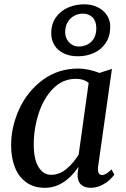

<svg xmlns="http://www.w3.org/2000/svg" viewBox="-20 -886 601 916"><path d="M448 -91Q447 -82 447 -79Q447 -51 467 -51Q476 -51 486.5 -57.2Q497 -63.5 512 -77.5L525.5 -53Q518.5 -42.5 502.8 -27.8Q487 -13 463.2 -1.5Q439.5 10 412.5 10Q382 10 365.5 -6.5Q349 -23 350 -56L354.5 -90Q286 10 194 10Q142 10 105.8 -15.8Q69.5 -41.5 51.2 -87.5Q33 -133.5 33 -193.5Q33 -280.5 71.5 -365Q110 -449.5 183.2 -504.2Q256.5 -559 354.5 -559Q377.5 -559 405 -553Q432.5 -547 454.5 -538L514 -557.5ZM403 -491Q378.5 -510 342.5 -510Q279 -510 233.2 -463.2Q187.5 -416.5 164.2 -344Q141 -271.5 141 -196.5Q141 -126.5 163.8 -89.2Q186.5 -52 224 -52Q264 -52 298.2 -81Q332.5 -110 355.5 -149.5ZM224.5 -727Q224.5 -773 247.5 -804.2Q270.5 -835.5 306.2 -850.5Q342 -865.5 381.5 -865.5Q418 -865.5 446.5 -851.2Q475 -837 490.5 -812.8Q506 -788.5 506 -759Q506 -713 484.5 -681Q463 -649 427.8 -633.2Q392.5 -617.5 351.5 -617.5Q312.5 -617.5 283.8 -631.5Q255 -645.5 239.8 -670.2Q224.5 -695 224.5 -727ZM439.5 -751Q439.5 -784.5 421.8 -802.8Q404 -821 375.5 -821Q354 -821 334.8 -811Q315.5 -801 303.2 -781Q291 -761 291 -732Q291 -703.5 309.8 -683.8Q328.5 -664 356 -664Q378 -664 397 -673.5Q416 -683 427.8 -702.5Q439.5 -722 439.5 -751Z"/></svg>

Font: Merriweather Text
Style: Italic
Weight: 400
Italic angle: -7.8°
Designer: Eben Sorkin
Foundry: Eben Sorkin
Version: Version 2.100